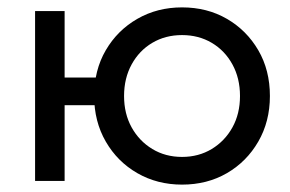

<svg xmlns="http://www.w3.org/2000/svg" viewBox="-20 -490 786 520"><path d="M122 -205H292V-280H122ZM75 -460V0H155V-460ZM235 -230Q235 -161 266.5 -106.5Q298 -52 352 -21Q406 10 473 10Q541 10 594.5 -21Q648 -52 679.5 -106.5Q711 -161 711 -230Q711 -300 679.5 -354Q648 -408 594.5 -439Q541 -470 473 -470Q406 -470 352 -439Q298 -408 266.5 -354Q235 -300 235 -230ZM316 -230Q316 -278 336.5 -315.5Q357 -353 392.5 -374Q428 -395 473 -395Q518 -395 553.5 -374Q589 -353 609.5 -315.5Q630 -278 630 -230Q630 -182 609.5 -145Q589 -108 553.5 -86.5Q518 -65 473 -65Q428 -65 392.5 -86.5Q357 -108 336.5 -145Q316 -182 316 -230Z"/></svg>

Font: Glinicke Jost Regular
Style: Regular
Weight: 400
Version: Version 3.710